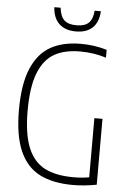

<svg xmlns="http://www.w3.org/2000/svg" viewBox="-61 -976 681 1025"><g transform="rotate(5 279.0 -463.5)"><path d="M496 -360V-7Q427.5 5.5 369.5 5.5Q261 5.5 190.2 -31Q119.5 -67.5 83.5 -149.8Q47.5 -232 47.5 -369Q47.5 -507 83 -591Q118.5 -675 184.5 -712Q250.5 -749 347 -749Q420 -749 486 -729V-687Q419 -708 346 -708Q262.5 -708 207.5 -676.5Q152.5 -645 123.2 -570.5Q94 -496 94 -369Q94 -244 124 -171Q154 -98 213.8 -67Q273.5 -36 368.5 -36Q414.5 -36 452.5 -43V-360ZM188 -931.5H221.5Q227 -885.5 248.2 -865.5Q269.5 -845.5 313.5 -845.5Q358 -845.5 379.2 -865.8Q400.5 -886 404 -931.5H437.5Q434 -872.5 402.2 -842.5Q370.5 -812.5 313.5 -812.5Q256.5 -812.5 224 -842.8Q191.5 -873 188 -931.5Z"/></g></svg>

Font: Encode Sans Condensed ExLight
Style: Regular
Weight: 275
Width: 3
Designer: Multiple Designers
Foundry: Impallari Type
Version: Version 2.000